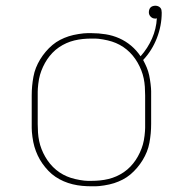

<svg xmlns="http://www.w3.org/2000/svg" viewBox="-20 -644 640 672"><path d="M300 8Q284 8 267.5 6.5Q251 5 234.5 1Q218 -3 203 -9.5Q188 -16 174.5 -25Q161 -34 149.5 -46Q138 -58 128.5 -71.5Q119 -85 112 -100Q105 -115 100.5 -130.5Q96 -146 93.5 -165Q91 -184 91 -196V-310Q91 -327 92.5 -343Q94 -359 97 -375.5Q100 -392 106 -407Q112 -422 120.5 -436Q129 -450 140 -463Q151 -476 163.5 -486.5Q176 -497 190.5 -504.5Q205 -512 220.5 -517Q236 -522 255.5 -525Q275 -528 286 -528H300Q325 -528 350 -524Q375 -520 397.5 -510Q420 -500 439 -484Q458 -468 472 -447Q497 -475 512 -509Q527 -543 529 -580Q527 -579 525.5 -579Q524 -579 523 -579Q514 -579 507.5 -585.5Q501 -592 501 -601Q501 -606 502.5 -610.5Q504 -615 507 -618Q510 -621 514.5 -622.5Q519 -624 524 -624Q528 -624 532.5 -622.5Q537 -621 540.5 -617.5Q544 -614 545 -609.5Q546 -605 546 -600Q546 -554 529 -510.5Q512 -467 481 -434Q488 -421 493.5 -408Q499 -395 502 -381Q505 -367 507 -350.5Q509 -334 509 -325V-210Q509 -193 507.5 -177Q506 -161 503 -144.5Q500 -128 494 -113Q488 -98 479.5 -84Q471 -70 460 -57Q449 -44 436.5 -33.5Q424 -23 409.5 -15.5Q395 -8 379.5 -3Q364 2 344.5 5Q325 8 315 8ZM287 -11H300Q315 -11 330 -12.5Q345 -14 359.5 -17.5Q374 -21 387.5 -27Q401 -33 413.5 -41.5Q426 -50 436.5 -61Q447 -72 455 -84Q463 -96 469.5 -110Q476 -124 480 -138Q484 -152 486 -169.5Q488 -187 488 -197V-310Q488 -325 487 -340Q486 -355 483 -369.5Q480 -384 474.5 -398Q469 -412 461.5 -425Q454 -438 444.5 -449.5Q435 -461 423.5 -470.5Q412 -480 399 -487Q386 -494 372 -498.5Q358 -503 340.5 -506Q323 -509 313 -509H300Q285 -509 270 -507.5Q255 -506 240.5 -502.5Q226 -499 212.5 -493Q199 -487 186.5 -478.5Q174 -470 163.5 -459Q153 -448 145 -436Q137 -424 130.5 -410Q124 -396 120 -382Q116 -368 114 -350.5Q112 -333 112 -323V-210Q112 -195 113 -180Q114 -165 117 -150.5Q120 -136 125.5 -122Q131 -108 138.5 -95Q146 -82 155.5 -70.5Q165 -59 176.5 -49.5Q188 -40 201 -33Q214 -26 228 -21.5Q242 -17 259.5 -14Q277 -11 287 -11Z"/></svg>

Font: Iosevka Aile Thin
Style: Regular
Weight: 100
Designer: Belleve Invis
Foundry: Belleve Invis
Version: Version 31.1.0; ttfautohint (v1.8.4)